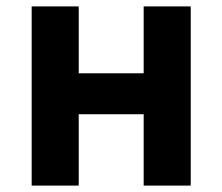

<svg xmlns="http://www.w3.org/2000/svg" viewBox="-20 -580 695 600"><path d="M79 0V-560H226V-351H429V-560H576V0H429V-223H226V0Z"/></svg>

Font: Farlight84_Sys_V01
Style: Bold
Weight: 700
Designer: Monotype Design Team, Nadine Chahine and Nizar Qandah
Foundry: Monotype Imaging Inc.
Version: Version 2.004;October 31, 2024;FontCreator 14.0.0.2814 64-bi